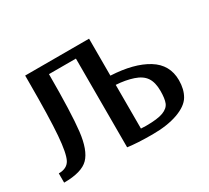

<svg xmlns="http://www.w3.org/2000/svg" viewBox="-108 -680 940 864"><g transform="rotate(-30 362.0 -248.0)"><path d="M431 -39V-266Q480 -263 519 -250Q558 -237 575 -211.5Q592 -186 592 -142Q592 -102 583.5 -81Q575 -60 546.5 -49Q518 -38 457 -38Q446 -38 431 -39ZM431 -314V-506H99V-473Q99 -287 92 -198Q85 -109 69 -79Q53 -49 10 -49V-1Q102 -1 138 -38Q174 -75 184.5 -165.5Q195 -256 195 -458H335V3Q384 10 463 10Q541 10 595 -9.5Q649 -29 668.5 -62Q688 -95 688 -142Q688 -223 619 -265.5Q550 -308 431 -314Z"/></g></svg>

Font: LXGW Marker Gothic
Style: Regular
Weight: 400
Version: Version 1.001